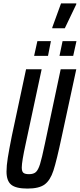

<svg xmlns="http://www.w3.org/2000/svg" viewBox="-20 -1092 466 1120"><path d="M18 -91Q18 -125 25.5 -172Q33 -219 49 -299L132 -688H223L130 -254Q107 -149 107 -115Q107 -92 116.5 -84Q126 -76 149 -76Q176 -76 189.5 -88.5Q203 -101 213.5 -134.5Q224 -168 242 -254L334 -688H425L341 -299Q310 -153 291.5 -96.5Q273 -40 240.5 -16Q208 8 140 8Q73 8 45.5 -14.5Q18 -37 18 -91ZM179 -766 198 -852H277L260 -766ZM327 -766 345 -852H426L407 -766ZM285 -927V-932L336 -1072H425V-1067L358 -927Z"/></svg>

Font: Saira Ultra Condensed SemiBold
Style: Italic
Weight: 600
Width: 1
Italic angle: -12°
Designer: Hector Gatti with collaboration of the Omnibus-Type team
Foundry: Omnibus-Type
Version: Version 1.001; ttfautohint (v1.8)